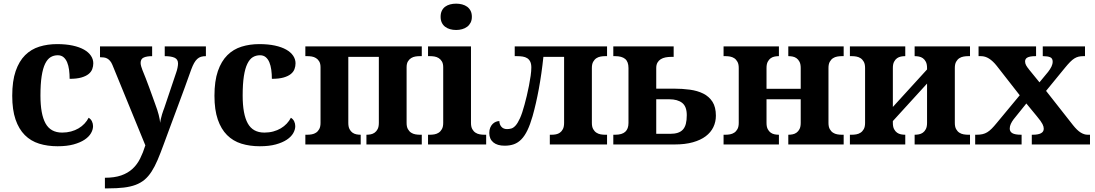

<svg xmlns="http://www.w3.org/2000/svg" viewBox="-20 -790 5988 1050"><path d="M294.9 9.8Q239.7 9.8 194.1 -4.4Q148.4 -18.6 115.7 -51.3Q83 -84 64.9 -136.7Q46.9 -189.5 46.9 -266.1Q46.9 -347.2 65.7 -401.4Q84.5 -455.6 117.4 -488.3Q150.4 -521 195.3 -534.9Q240.2 -548.8 292 -548.8Q340.3 -548.8 377.4 -540.8Q414.6 -532.7 439.5 -518.6Q464.4 -504.4 477.3 -485.1Q490.2 -465.8 490.2 -443.8Q490.2 -427.7 484.6 -412.4Q479 -397 464.6 -385.3Q450.2 -373.5 425 -366.2Q399.9 -358.9 360.8 -358.9Q360.8 -384.8 357.7 -408.2Q354.5 -431.6 347.2 -449.2Q339.8 -466.8 327.4 -477.3Q314.9 -487.8 295.9 -487.8Q273.9 -487.8 256.6 -477.3Q239.3 -466.8 226.8 -441.4Q214.4 -416 207.8 -373.5Q201.2 -331.1 201.2 -267.1Q201.2 -165.5 229 -115.2Q256.8 -64.9 319.8 -64.9Q345.7 -64.9 368.4 -71Q391.1 -77.1 409.7 -88.1Q428.2 -99.1 442.1 -114Q456.1 -128.9 464.8 -146Q477.1 -138.7 482.9 -126.2Q488.8 -113.8 488.8 -100.1Q488.8 -81.1 477.5 -61.5Q466.3 -42 442.6 -26.1Q418.9 -10.3 382.3 -0.2Q345.7 9.8 294.9 9.8Z M1106 -536.1V-482.9Q1090.8 -482.9 1079.3 -479.5Q1067.9 -476.1 1058.6 -467.5Q1049.3 -459 1041.5 -445.1Q1033.7 -431.2 1025.9 -410.2Q1008.3 -360.4 989.3 -308.6Q970.2 -256.8 950.9 -204.8Q931.6 -152.8 912.4 -101.3Q893.1 -49.8 875 0Q857.4 48.3 841.8 85Q826.2 121.6 808.8 148.4Q791.5 175.3 770.5 192.9Q749.5 210.4 721.7 220.9Q693.8 231.4 657 235.8Q620.1 240.2 570.8 240.2H553.7V182.1Q606 182.1 642.6 169.4Q679.2 156.7 704.6 133.3Q730 109.9 746.3 77.1Q762.7 44.4 774.9 4.9L594.7 -435.1Q588.9 -449.2 581.5 -457.5Q574.2 -465.8 565.9 -470.2Q557.6 -474.6 547.9 -475.8Q538.1 -477.1 526.9 -477.1V-536.1H812V-482.9Q782.7 -482.9 765.9 -475.3Q749 -467.8 749 -445.8Q749 -437.5 752.4 -426Q755.9 -414.6 758.8 -407.2Q767.6 -386.2 777.1 -361.6Q786.6 -336.9 795.7 -312.3Q804.7 -287.6 813 -264.6Q821.3 -241.7 827.6 -224.1Q835 -205.1 839.8 -189.7Q844.7 -174.3 847.9 -161.9Q851.1 -149.4 853 -138.9Q855 -128.4 856 -118.2Q856.9 -128.4 859.9 -140.9Q862.8 -153.3 866.2 -164.8Q869.6 -176.3 873 -185.3Q876.5 -194.3 877.9 -198.2L943.8 -394Q945.8 -398.9 947.5 -405.5Q949.2 -412.1 950.7 -418.9Q952.1 -425.8 952.9 -432.1Q953.6 -438.5 953.6 -442.9Q953.6 -465.8 934.6 -474.4Q915.5 -482.9 880.9 -482.9V-536.1Z M1400.9 9.8Q1345.7 9.8 1300 -4.4Q1254.4 -18.6 1221.7 -51.3Q1189 -84 1170.9 -136.7Q1152.8 -189.5 1152.8 -266.1Q1152.8 -347.2 1171.6 -401.4Q1190.4 -455.6 1223.4 -488.3Q1256.3 -521 1301.3 -534.9Q1346.2 -548.8 1397.9 -548.8Q1446.3 -548.8 1483.4 -540.8Q1520.5 -532.7 1545.4 -518.6Q1570.3 -504.4 1583.3 -485.1Q1596.2 -465.8 1596.2 -443.8Q1596.2 -427.7 1590.6 -412.4Q1585 -397 1570.6 -385.3Q1556.2 -373.5 1531 -366.2Q1505.9 -358.9 1466.8 -358.9Q1466.8 -384.8 1463.6 -408.2Q1460.4 -431.6 1453.1 -449.2Q1445.8 -466.8 1433.3 -477.3Q1420.9 -487.8 1401.9 -487.8Q1379.9 -487.8 1362.5 -477.3Q1345.2 -466.8 1332.8 -441.4Q1320.3 -416 1313.7 -373.5Q1307.1 -331.1 1307.1 -267.1Q1307.1 -165.5 1335 -115.2Q1362.8 -64.9 1425.8 -64.9Q1451.7 -64.9 1474.4 -71Q1497.1 -77.1 1515.6 -88.1Q1534.2 -99.1 1548.1 -114Q1562 -128.9 1570.8 -146Q1583 -138.7 1588.9 -126.2Q1594.7 -113.8 1594.7 -100.1Q1594.7 -81.1 1583.5 -61.5Q1572.3 -42 1548.6 -26.1Q1524.9 -10.3 1488.3 -0.2Q1451.7 9.8 1400.9 9.8Z M2286.6 -53.2V0H1983.9V-53.2H1985.8Q1996.1 -53.2 2007.6 -55.4Q2019 -57.6 2028.8 -64.5Q2038.6 -71.3 2045.2 -84Q2051.8 -96.7 2051.8 -118.2V-479H1884.8V-118.2Q1884.8 -96.7 1891.4 -84Q1897.9 -71.3 1907.7 -64.5Q1917.5 -57.6 1929 -55.4Q1940.4 -53.2 1950.7 -53.2H1952.6V0H1649.9V-53.2H1661.6Q1672.9 -53.2 1685.3 -55.4Q1697.8 -57.6 1708.3 -64.5Q1718.8 -71.3 1725.8 -84Q1732.9 -96.7 1732.9 -118.2V-421.9Q1732.9 -441.9 1725.8 -453.9Q1718.8 -465.8 1708 -472.4Q1697.3 -479 1684.8 -481Q1672.4 -482.9 1661.6 -482.9H1649.9V-536.1H2286.6V-482.9H2274.9Q2264.2 -482.9 2251.7 -481Q2239.3 -479 2228.5 -472.4Q2217.8 -465.8 2210.7 -453.9Q2203.6 -441.9 2203.6 -421.9V-118.2Q2203.6 -96.7 2210.7 -84Q2217.8 -71.3 2228.3 -64.5Q2238.8 -57.6 2251.5 -55.4Q2264.2 -53.2 2274.9 -53.2Z M2389.6 -698.2Q2389.6 -717.3 2396.2 -731Q2402.8 -744.6 2414.3 -753.2Q2425.8 -761.7 2441.2 -765.9Q2456.5 -770 2474.6 -770Q2491.7 -770 2507.3 -765.9Q2522.9 -761.7 2534.7 -753.2Q2546.4 -744.6 2553.5 -731Q2560.5 -717.3 2560.5 -698.2Q2560.5 -679.7 2553.5 -666Q2546.4 -652.3 2534.7 -643.6Q2522.9 -634.8 2507.3 -630.4Q2491.7 -626 2474.6 -626Q2456.5 -626 2441.2 -630.4Q2425.8 -634.8 2414.3 -643.6Q2402.8 -652.3 2396.2 -666Q2389.6 -679.7 2389.6 -698.2ZM2332.5 -53.2Q2343.8 -53.2 2356.2 -55.4Q2368.7 -57.6 2379.2 -64.5Q2389.6 -71.3 2396.7 -84Q2403.8 -96.7 2403.8 -118.2V-421.9Q2403.8 -441.9 2396.7 -453.9Q2389.6 -465.8 2378.9 -472.4Q2368.2 -479 2355.7 -481Q2343.3 -482.9 2332.5 -482.9H2320.8V-536.1H2555.7V-118.2Q2555.7 -96.7 2562.7 -84Q2569.8 -71.3 2580.3 -64.5Q2590.8 -57.6 2603.5 -55.4Q2616.2 -53.2 2627 -53.2H2638.7V0H2320.8V-53.2Z M2885.7 -420.9Q2885.7 -440.9 2879.6 -453.1Q2873.5 -465.3 2863 -471.9Q2852.5 -478.5 2838.4 -480.7Q2824.2 -482.9 2807.6 -482.9H2794.9V-536.1H3299.8V-482.9H3287.6Q3276.9 -482.9 3264.4 -480.7Q3252 -478.5 3241.5 -471.7Q3231 -464.8 3223.9 -452.1Q3216.8 -439.5 3216.8 -418V-118.2Q3216.8 -96.7 3223.9 -84Q3231 -71.3 3241.5 -64.5Q3252 -57.6 3264.4 -55.4Q3276.9 -53.2 3287.6 -53.2H3299.8V0H2986.8V-53.2H2998.5Q3008.8 -53.2 3020.5 -55.4Q3032.2 -57.6 3042 -64.5Q3051.8 -71.3 3058.3 -84Q3064.9 -96.7 3064.9 -118.2V-479H2951.7Q2941.9 -386.2 2926.8 -304.2Q2911.6 -222.2 2892.6 -154.8Q2879.4 -108.9 2864.5 -77.9Q2849.6 -46.9 2831.3 -28.1Q2813 -9.3 2790.5 -1.2Q2768.1 6.8 2739.7 6.8Q2699.7 6.8 2677.7 -11.5Q2655.8 -29.8 2655.8 -63Q2655.8 -79.6 2660.9 -91.8Q2666 -104 2674.1 -112.1Q2682.1 -120.1 2691.9 -124Q2701.7 -127.9 2710.9 -127.9Q2710.9 -109.9 2721.9 -96.9Q2732.9 -84 2752.9 -84Q2764.6 -84 2776.1 -87.2Q2787.6 -90.3 2799.6 -103.5Q2811.5 -116.7 2823.7 -143.6Q2835.9 -170.4 2848.6 -217.8Q2854.5 -238.3 2860.8 -265.6Q2867.2 -293 2872.8 -321.3Q2878.4 -349.6 2882.1 -376Q2885.7 -402.3 2885.7 -420.9Z M3664.1 -536.1V-479H3650.9Q3634.3 -479 3619.4 -476.1Q3604.5 -473.1 3593.3 -466.1Q3582 -459 3575.4 -447.3Q3568.8 -435.5 3568.8 -418V-305.2H3665Q3711.4 -305.2 3752.9 -299.6Q3794.4 -293.9 3826.2 -278.1Q3857.9 -262.2 3876.5 -233.2Q3895 -204.1 3895 -157.2Q3895 -123.5 3881.1 -94.7Q3867.2 -65.9 3839.4 -44.9Q3811.5 -23.9 3769.3 -12Q3727.1 0 3669.9 0H3334V-53.2H3344.7Q3381.8 -53.2 3399.4 -69.3Q3417 -85.4 3417 -117.2V-418Q3417 -452.6 3398.7 -467.8Q3380.4 -482.9 3344.7 -482.9H3334V-536.1ZM3644 -58.1Q3668.9 -58.1 3686.3 -63.7Q3703.6 -69.3 3714.6 -81.3Q3725.6 -93.3 3730.7 -112.8Q3735.8 -132.3 3735.8 -160.2Q3735.8 -207.5 3710.7 -227.3Q3685.5 -247.1 3640.1 -247.1H3568.8V-58.1Z M4510.7 -118.2Q4510.7 -96.7 4517.8 -84Q4524.9 -71.3 4535.4 -64.5Q4545.9 -57.6 4558.6 -55.4Q4571.3 -53.2 4582 -53.2H4593.8V0H4291V-53.2H4293Q4303.2 -53.2 4314.7 -55.4Q4326.2 -57.6 4335.9 -64.5Q4345.7 -71.3 4352.3 -84Q4358.9 -96.7 4358.9 -118.2V-247.1H4171.9V-118.2Q4171.9 -96.7 4178.5 -84Q4185.1 -71.3 4194.8 -64.5Q4204.6 -57.6 4216.1 -55.4Q4227.5 -53.2 4237.8 -53.2H4239.7V0H3937V-53.2H3948.7Q3960 -53.2 3972.4 -55.4Q3984.9 -57.6 3995.4 -64.5Q4005.9 -71.3 4012.9 -84Q4020 -96.7 4020 -118.2V-418Q4020 -439.5 4012.9 -452.1Q4005.9 -464.8 3995.4 -471.7Q3984.9 -478.5 3972.4 -480.7Q3960 -482.9 3948.7 -482.9H3937V-536.1H4239.7V-482.9H4237.8Q4227.5 -482.9 4216.1 -480.7Q4204.6 -478.5 4194.8 -471.7Q4185.1 -464.8 4178.5 -452.1Q4171.9 -439.5 4171.9 -418V-304.2H4358.9V-418Q4358.9 -439.5 4352.3 -452.1Q4345.7 -464.8 4335.9 -471.7Q4326.2 -478.5 4314.7 -480.7Q4303.2 -482.9 4293 -482.9H4291V-536.1H4593.8V-482.9H4582Q4571.3 -482.9 4558.6 -480.7Q4545.9 -478.5 4535.4 -471.7Q4524.9 -464.8 4517.8 -452.1Q4510.7 -439.5 4510.7 -418Z M5201.7 -118.2Q5201.7 -96.7 5208.7 -84Q5215.8 -71.3 5226.3 -64.5Q5236.8 -57.6 5249.5 -55.4Q5262.2 -53.2 5272.9 -53.2H5284.7V0H4981.9V-53.2H4983.9Q4994.1 -53.2 5005.6 -55.4Q5017.1 -57.6 5026.9 -64.5Q5036.6 -71.3 5043.2 -84Q5049.8 -96.7 5049.8 -118.2V-333L4862.8 -127.9V-118.2Q4862.8 -96.7 4869.4 -84Q4876 -71.3 4885.7 -64.5Q4895.5 -57.6 4907 -55.4Q4918.5 -53.2 4928.7 -53.2H4930.7V0H4627.9V-53.2H4639.6Q4650.9 -53.2 4663.3 -55.4Q4675.8 -57.6 4686.3 -64.5Q4696.8 -71.3 4703.9 -84Q4710.9 -96.7 4710.9 -118.2V-418Q4710.9 -439.5 4703.9 -452.1Q4696.8 -464.8 4686.3 -471.7Q4675.8 -478.5 4663.3 -480.7Q4650.9 -482.9 4639.6 -482.9H4627.9V-536.1H4930.7V-482.9H4928.7Q4918.5 -482.9 4907 -480.7Q4895.5 -478.5 4885.7 -471.7Q4876 -464.8 4869.4 -452.1Q4862.8 -439.5 4862.8 -418V-205.1L5049.8 -410.2V-418Q5049.8 -439.5 5043.2 -452.1Q5036.6 -464.8 5026.9 -471.7Q5017.1 -478.5 5005.6 -480.7Q4994.1 -482.9 4983.9 -482.9H4981.9V-536.1H5284.7V-482.9H5272.9Q5262.2 -482.9 5249.5 -480.7Q5236.8 -478.5 5226.3 -471.7Q5215.8 -464.8 5208.7 -452.1Q5201.7 -439.5 5201.7 -418Z M5736.8 -453.1Q5736.8 -471.2 5722.9 -477.1Q5709 -482.9 5685.5 -482.9H5682.6V-536.1H5913.6V-482.9H5904.8Q5890.1 -482.9 5878.7 -480.2Q5867.2 -477.5 5855.7 -470.5Q5844.2 -463.4 5832 -450.9Q5819.8 -438.5 5803.7 -418.9L5700.7 -293L5847.7 -106Q5870.6 -77.1 5889.9 -65.2Q5909.2 -53.2 5927.7 -53.2H5940.9V0H5622.6V-53.2H5627.9Q5688 -53.2 5688 -85.9Q5688 -91.8 5686.5 -97.7Q5685.1 -103.5 5681.2 -111.3Q5677.2 -119.1 5669.7 -129.6Q5662.1 -140.1 5649.9 -154.8L5592.8 -224.1L5522.9 -137.2Q5513.7 -125 5507.8 -112.3Q5502 -99.6 5502 -86.9Q5502 -70.3 5516.1 -61.8Q5530.3 -53.2 5564 -53.2H5566.9V0H5313V-53.2H5321.8Q5339.8 -53.2 5353.5 -56.4Q5367.2 -59.6 5379.2 -66.9Q5391.1 -74.2 5403.3 -86.4Q5415.5 -98.6 5430.7 -117.2L5556.6 -269L5430.7 -430.2Q5409.7 -456.5 5388.7 -469.7Q5367.7 -482.9 5344.7 -482.9H5331.5V-536.1H5646V-482.9H5642.6Q5625.5 -482.9 5614.5 -480.7Q5603.5 -478.5 5597.2 -474.6Q5590.8 -470.7 5588.4 -465.3Q5585.9 -460 5585.9 -454.1Q5585.9 -443.4 5591.3 -433.3Q5596.7 -423.3 5608.9 -408.2L5664.6 -339.8L5711.9 -397Q5723.6 -412.1 5730.2 -425.8Q5736.8 -439.5 5736.8 -453.1Z"/></svg>

Font: Droids
Style: b
Weight: 700
Foundry: Ascender Corporation
Version: Version 1.00 build 113